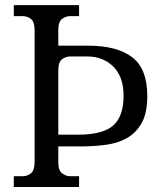

<svg xmlns="http://www.w3.org/2000/svg" viewBox="-20 -747 648 767"><path d="M295.9 -726.6V-682.6H260.7Q243.2 -682.6 228 -671.4Q212.9 -660.2 212.9 -627V-564.5H332Q447.3 -564.5 507.8 -518.6Q568.4 -472.7 568.4 -363.3Q568.4 -295.9 546.4 -256.3Q524.4 -216.8 487.8 -195.8Q451.2 -174.8 402.8 -168.5Q354.5 -162.1 300.8 -162.1H212.9V-98.6Q212.9 -66.4 228 -54.7Q243.2 -43 260.7 -43H295.9V0H35.2V-43H71.3Q88.9 -43 103.5 -54.7Q118.2 -66.4 118.2 -98.6V-627Q118.2 -660.2 103.5 -671.4Q88.9 -682.6 71.3 -682.6H35.2V-726.6ZM212.9 -209H292Q389.6 -209 431.6 -245.1Q473.6 -281.2 473.6 -364.3Q473.6 -440.4 432.6 -481Q391.6 -521.5 328.1 -521.5H260.7Q243.2 -521.5 228 -510.3Q212.9 -499 212.9 -465.8Z"/></svg>

Font: Subtext
Style: Regular
Weight: 400
Designer: Christopher J. Fynn
Foundry: Christopher J. Fynn for DDC
Version: Version 1.000 preliminary